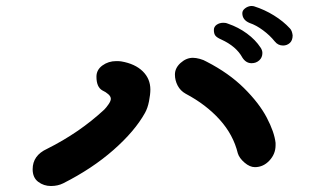

<svg xmlns="http://www.w3.org/2000/svg" viewBox="-20 -771 1040 641"><path d="M774 -259Q759 -321 713.5 -371.5Q668 -422 600 -458Q582 -468 573 -485.5Q564 -503 564 -522Q564 -544 583 -561Q602 -578 624 -578Q634 -578 647 -574.5Q660 -571 670 -565Q744 -527 794.5 -477Q845 -427 870.5 -378.5Q896 -330 900 -294V-286Q900 -257 879.5 -235Q859 -213 831 -213Q814 -213 796.5 -228Q779 -243 774 -259ZM89 -206Q89 -252 137 -274Q245 -328 328 -405Q335 -412 342.5 -423Q350 -434 350 -441Q350 -449 341.5 -456.5Q333 -464 322 -469Q302 -480 302 -515Q302 -538 322 -552.5Q342 -567 368 -567Q379 -567 385 -566Q431 -558 456.5 -533Q482 -508 482 -472Q482 -456 477.5 -433Q473 -410 464 -394Q430 -333 359 -270.5Q288 -208 191 -159Q173 -150 150 -150Q126 -150 107.5 -164Q89 -178 89 -206ZM897 -633Q881 -653 858 -670Q835 -687 814 -694Q789 -704 789 -727Q789 -736 798 -743Q807 -750 818 -751Q825 -751 828 -750Q863 -739 894.5 -719.5Q926 -700 948 -676Q955 -669 957 -653Q957 -636 947.5 -627.5Q938 -619 925 -619Q908 -619 897 -633ZM789 -579Q769 -616 719 -639Q705 -645 699.5 -651.5Q694 -658 694 -671Q694 -682 703.5 -688.5Q713 -695 726 -695Q735 -695 741 -692Q776 -680 804.5 -659Q833 -638 850 -612Q856 -603 856 -594Q856 -579 845.5 -569.5Q835 -560 820 -560Q801 -560 789 -579Z"/></svg>

Font: Tsukimi Rounded
Style: Bold
Weight: 700
Designer: Takashi Funayama
Foundry: Takashi Funayama
Version: Version 1.032; ttfautohint (v1.8.3)